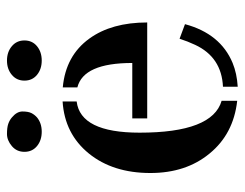

<svg xmlns="http://www.w3.org/2000/svg" viewBox="-96 -596 705 553"><g transform="rotate(-90 256.5 -319.5)"><path d="M351.6 -291Q351.6 -431.6 281.2 -449.2V-491.2Q372.6 -482.9 421.9 -414.6Q468.3 -350.6 468.3 -248H191.9V-291ZM283.2 -29.8Q368.2 -33.7 403.8 -109.9Q414.1 -131.8 421.4 -154.8L463.4 -139.2Q436 -37.1 351.6 -2Q321.8 10.3 283.2 12.7ZM150.9 -270Q150.9 -60.1 242.7 -33.7V11.2Q147 0.5 90.8 -68.4Q34.7 -136.2 34.7 -238.8Q34.7 -346.7 90.8 -416Q147.5 -485.8 240.7 -491.7V-451.2Q150.9 -440.4 150.9 -270ZM194.8 -637.7Q211.9 -623.5 211.9 -607.2Q211.9 -590.8 207.3 -581.5Q202.6 -572.3 194.8 -565.4Q178.2 -551.8 153.6 -551.8Q128.9 -551.8 112.3 -565.4Q95.7 -579.1 95.7 -601.6Q95.7 -624 112.3 -637.9Q128.9 -651.9 147.2 -651.9Q165.5 -651.9 176.3 -648.2Q187 -644.5 194.8 -637.7ZM300.8 -601.6Q300.8 -624 317.4 -637.9Q334 -651.9 358.6 -651.9Q383.3 -651.9 399.9 -637.9Q416.5 -624 416.5 -601.6Q416.5 -579.1 399.9 -565.4Q383.3 -551.8 358.6 -551.8Q334 -551.8 317.4 -565.4Q300.8 -579.1 300.8 -601.6Z"/></g></svg>

Font: Stardos Stencil
Style: Regular
Weight: 400
Version: Version 1.000